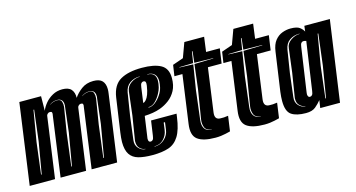

<svg xmlns="http://www.w3.org/2000/svg" viewBox="-77 -854 2105 1135"><g transform="rotate(-15 975.5 -286.5)"><path d="M-9 0 60 -495H193L192 -406Q201 -429 219.5 -451Q238 -473 264.5 -487.5Q291 -502 324 -502Q362 -502 378.5 -483Q395 -464 394 -431Q411 -457 441 -479.5Q471 -502 514 -502Q552 -502 568.5 -484Q585 -466 585 -433Q585 -427 584.5 -421Q584 -415 583 -408L526 0H370L421 -370Q422 -373 422 -375.5Q422 -378 422 -379Q422 -387 418.5 -389Q415 -391 408 -391Q400 -391 394 -384.5Q388 -378 388 -373L336 0H180L231 -370Q232 -373 232 -375.5Q232 -378 232 -379Q232 -387 228.5 -389Q225 -391 218 -391Q210 -391 204 -384.5Q198 -378 198 -373L146 0ZM258 -47H262L296 -245L314 -399Q315 -402 315 -405Q315 -408 315 -410Q315 -449 278 -449Q253 -449 233 -434L232 -432Q254 -447 278 -447Q300 -447 305 -431Q310 -415 308 -399L283 -245ZM454 -47H458L492 -245L510 -399Q511 -402 511 -405Q511 -408 511 -410Q511 -449 474 -449Q449 -449 429 -434L428 -432Q450 -447 474 -447Q496 -447 501 -431Q506 -415 504 -399L479 -245ZM73 -47H77L110 -240L133 -429H129L97 -240Z M740 12Q689 12 654.5 2.5Q620 -7 602.5 -33.5Q585 -60 585 -109Q585 -122 586.5 -136Q588 -150 590 -166L620 -373Q631 -447 679.5 -475Q728 -503 811 -503Q886 -503 927 -480.5Q968 -458 968 -399Q968 -354 951.5 -323Q935 -292 908.5 -272Q882 -252 852 -241Q830 -233 805.5 -229Q781 -225 755 -224L737 -98Q736 -95 736 -92Q736 -89 736 -86Q736 -68 750 -68Q758 -68 763.5 -74.5Q769 -81 771 -98L784 -188H940L937 -167Q927 -93 903 -54Q879 -15 839.5 -1.5Q800 12 740 12ZM789 -265Q811 -265 831 -280.5Q851 -296 866 -318.5Q881 -341 886 -363Q888 -374 889.5 -383Q891 -392 891 -400Q891 -458 833 -458V-456Q884 -456 884 -405Q884 -388 878 -364Q875 -350 862.5 -327Q850 -304 831.5 -286Q813 -268 790 -268ZM708 -33V-35Q692 -35 676.5 -49Q661 -63 661 -89Q661 -92 661 -95Q661 -98 662 -102L685 -245L702 -389Q706 -419 732 -437Q758 -455 786 -455V-457Q751 -457 725 -438.5Q699 -420 693 -383L671 -245L653 -103Q649 -72 667.5 -52.5Q686 -33 708 -33ZM766 -300Q775 -301 785 -313Q793 -322 800.5 -341Q808 -360 813 -393Q813 -397 813.5 -400Q814 -403 814 -405Q814 -411 812 -417Q808 -423 800 -423Q792 -423 786.5 -416.5Q781 -410 779 -393ZM764 -33Q800 -33 825.5 -56.5Q851 -80 855 -113L861 -157H853L847 -113Q843 -82 821 -58.5Q799 -35 764 -35Z M1127 9Q1051 9 1017 -17Q983 -43 993 -111L1034 -405H985L995 -472L1061 -495L1094 -585H1215L1203 -495H1287L1274 -405H1190L1153 -138Q1147 -94 1184 -94H1198Q1202 -94 1205.5 -94Q1209 -94 1213 -95L1231 -97L1218 -5Q1211 -3 1204 -1.5Q1197 0 1189 2Q1176 5 1160 7Q1144 9 1127 9ZM1118 -43V-44Q1085 -47 1076 -68.5Q1067 -90 1071 -117L1100 -295L1118 -444L1234 -447V-449L1119 -451L1127 -520H1123L1112 -451L1027 -449V-447L1111 -444L1087 -295L1065 -114Q1061 -82 1074 -62.5Q1087 -43 1118 -43Z M1427 9Q1351 9 1317 -17Q1283 -43 1293 -111L1334 -405H1285L1295 -472L1361 -495L1394 -585H1515L1503 -495H1587L1574 -405H1490L1453 -138Q1447 -94 1484 -94H1498Q1502 -94 1505.5 -94Q1509 -94 1513 -95L1531 -97L1518 -5Q1511 -3 1504 -1.5Q1497 0 1489 2Q1476 5 1460 7Q1444 9 1427 9ZM1418 -43V-44Q1385 -47 1376 -68.5Q1367 -90 1371 -117L1400 -295L1418 -444L1534 -447V-449L1419 -451L1427 -520H1423L1412 -451L1327 -449V-447L1411 -444L1387 -295L1365 -114Q1361 -82 1374 -62.5Q1387 -43 1418 -43Z M1681 7Q1623 7 1592.5 -13.5Q1562 -34 1562 -98Q1562 -111 1563 -124.5Q1564 -138 1566 -154L1600 -391Q1606 -434 1625 -457.5Q1644 -481 1669.5 -490.5Q1695 -500 1720 -500Q1760 -500 1776.5 -487Q1793 -474 1800 -460L1804 -494H1960L1890 0H1769L1776 -47Q1760 -27 1739.5 -10Q1719 7 1681 7ZM1687 -33V-35Q1671 -35 1655 -49Q1639 -63 1639 -89Q1639 -92 1639 -95.5Q1639 -99 1640 -102L1663 -245L1681 -389Q1683 -418 1710 -436.5Q1737 -455 1764 -455V-457Q1729 -457 1703 -439Q1677 -421 1671 -383L1649 -245L1632 -103Q1628 -72 1646 -52.5Q1664 -33 1687 -33ZM1813 -47H1817L1849 -240L1872 -429H1868L1836 -240ZM1728 -80Q1736 -80 1741.5 -86.5Q1747 -93 1749 -110L1792 -405L1787 -406Q1784 -407 1781 -407.5Q1778 -408 1775 -408Q1767 -408 1761.5 -401.5Q1756 -395 1754 -378L1715 -110Q1714 -106 1714 -99Q1714 -92 1717 -87Q1720 -80 1728 -80Z"/></g></svg>

Font: Alumni Sans Inline One
Style: Italic
Weight: 400
Italic angle: -8°
Designer: Robert E. Leuschke
Foundry: Robert E. Leuschke
Version: Version 1.100; ttfautohint (v1.8.3)